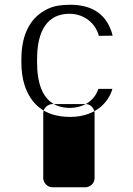

<svg xmlns="http://www.w3.org/2000/svg" viewBox="-20 -520 561 808"><path d="M136 -257C136 -175 156 -66 274 -66C329 -66 377 -94 394 -146H453C445 -116 426 -90 406 -72C377 -47 333 -28 276 -28C167 -28 109 -82 83 -163C74 -191 70 -223 70 -257V-271C70 -383 113 -452 184 -484C208 -495 237 -500 275 -500C367 -500 418 -461 443 -403C448 -392 451 -383 454 -370L396 -369C382 -423 333 -462 273 -462C156 -462 136 -352 136 -271ZM341 268C357 268 378 253 378 230V-44C378 -60 364 -82 341 -82H200C184 -82 162 -67 162 -44V230C162 246 177 268 200 268Z"/></svg>

Font: Asimov Print
Style: E
Weight: 500
Designer: Google
Version: Version 2.000980; 2014